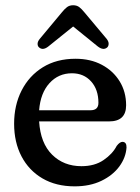

<svg xmlns="http://www.w3.org/2000/svg" viewBox="-20 -682 522 714"><path d="M449 -290.5Q449 -230.5 385.5 -230.5H125.5Q130.5 -149.5 173.8 -106.8Q217 -64 283 -64Q332 -64 365.2 -86.8Q398.5 -109.5 414 -139.5Q425.5 -154.5 435.5 -154.5Q451 -154 450.5 -133.5Q448 -96 423.8 -63Q399.5 -30 357 -9.5Q314.5 11 257.5 11Q188.5 11 138 -18.5Q87.5 -48 60 -100.5Q32.5 -153 32.5 -222Q32.5 -290.5 60.2 -345.2Q88 -400 139.2 -431.8Q190.5 -463.5 261 -463.5Q316.5 -463.5 358.8 -441Q401 -418.5 425 -379.5Q449 -340.5 449 -290.5ZM247.5 -409.5Q197.5 -409.5 164 -372.8Q130.5 -336 125.5 -272H316.5Q346 -272 346 -299.5Q346 -349 318.8 -379.2Q291.5 -409.5 247.5 -409.5ZM159.5 -509Q139.5 -493.5 125.5 -505.5Q120 -510 119.8 -518.5Q119.5 -527 127.5 -537L210 -636Q220 -648.5 229.2 -655.5Q238.5 -662.5 252 -662.5Q265.5 -662.5 274.8 -655.5Q284 -648.5 294 -636L377 -537Q384.5 -527 384 -518.5Q383.5 -510 378.5 -505.5Q364.5 -493.5 344 -509L252 -583.5Z"/></svg>

Font: Fraunces 72pt S100
Style: Regular
Weight: 400
Version: Version 1.000; ttfautohint (v1.8.3)